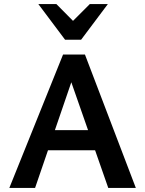

<svg xmlns="http://www.w3.org/2000/svg" viewBox="-20 -927 716 947"><path d="M514 0 307 -592H356L153 0H26L291 -658H399L650 0ZM143 -186 179 -285H463L516 -186ZM301 -731 322 -806 423 -907H512L380 -731ZM301 -731 169 -907H258L360 -804L380 -731Z"/></svg>

Font: Ysabeau Office
Style: Bold
Weight: 700
Designer: Christian Thalmann (Catharsis Fonts)
Version: Version 2.001;gftools[0.9.30]; featfreeze: tnum,lnum,ss02